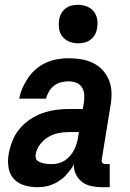

<svg xmlns="http://www.w3.org/2000/svg" viewBox="-20 -770 540 798"><path d="M135 8Q107 8 80.5 0Q54 -8 37 -27Q20 -46 15.5 -73.5Q11 -101 16 -129V-130Q21 -157 31.5 -184Q42 -211 60.5 -233.5Q79 -256 104 -273Q129 -290 156 -299.5Q183 -309 210.5 -313Q238 -317 265 -317H324L329 -345Q331 -361 330 -377.5Q329 -394 320.5 -407Q312 -420 297 -426Q282 -432 265 -432Q250 -432 234 -428Q218 -424 205 -414Q192 -404 183.5 -389.5Q175 -375 171 -360H60Q64 -383 74 -405.5Q84 -428 98 -448Q112 -468 131 -484Q150 -500 173 -510Q196 -520 219 -524Q242 -528 265 -528Q292 -528 318.5 -523.5Q345 -519 368 -507.5Q391 -496 408 -477Q425 -458 434 -434Q443 -410 443.5 -383Q444 -356 439 -329L403 -108Q402 -104 402.5 -100Q403 -96 405.5 -93Q408 -90 411.5 -89Q415 -88 419 -88H436V8H403Q381 8 359.5 3.5Q338 -1 321.5 -13.5Q305 -26 295.5 -45.5Q286 -65 287 -87Q281 -77 280 -74.5Q279 -72 275 -67Q271 -62 267 -57.5Q263 -53 259.5 -48.5Q256 -44 252 -39.5Q248 -35 243 -31Q238 -27 233 -23.5Q228 -20 223 -16.5Q218 -13 213 -10.5Q208 -8 202.5 -5.5Q197 -3 191.5 -1Q186 1 180.5 2.5Q175 4 169.5 5Q164 6 158.5 6.5Q153 7 147 7.5Q141 8 135 8ZM195 -88Q209 -88 223 -91.5Q237 -95 249.5 -103Q262 -111 272 -123Q282 -135 288.5 -148Q295 -161 299 -175Q303 -189 305 -203L308 -221H265Q243 -221 221.5 -216.5Q200 -212 180 -200Q160 -188 145.5 -168.5Q131 -149 128 -127Q127 -120 129 -112.5Q131 -105 137 -101Q143 -97 150 -94.5Q157 -92 164 -90.5Q171 -89 179 -88.5Q187 -88 195 -88ZM304 -590Q285 -590 268 -597Q251 -604 239.5 -618Q228 -632 225.5 -651Q223 -670 226 -689Q228 -703 235 -715Q242 -727 253.5 -735.5Q265 -744 278.5 -747Q292 -750 305 -750Q324 -750 341.5 -743Q359 -736 370 -722Q381 -708 384 -689Q387 -670 383 -651Q381 -637 374 -625Q367 -613 355.5 -604.5Q344 -596 330.5 -593Q317 -590 304 -590Z"/></svg>

Font: Iosevka SS18
Style: Bold Italic
Weight: 700
Italic angle: -9°
Monospace: yes
Designer: Belleve Invis
Foundry: Belleve Invis
Version: Version 25.1.1; ttfautohint (v1.8.4)